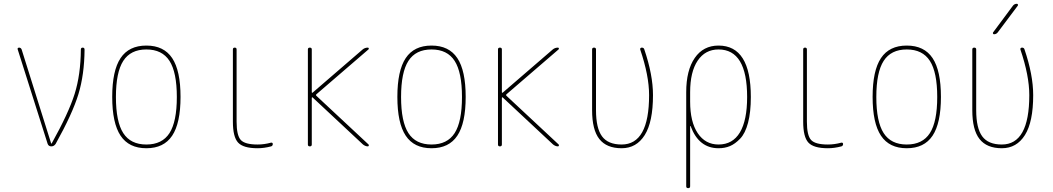

<svg xmlns="http://www.w3.org/2000/svg" viewBox="-20 -770 5540 1010"><path d="M230.5 -13.7 73.2 -509.8Q71.3 -513.7 73.7 -516.6Q76.2 -519.5 80.1 -519.5Q89.8 -519.5 93.8 -509.8L249 -15.6Q249 -14.6 250 -14.6Q252 -14.6 252 -15.6Q340.8 -174.8 372.6 -275.9Q404.3 -377 405.3 -508.8Q405.3 -519.5 415 -519.5Q424.8 -519.5 424.8 -508.8Q423.8 -377.9 392.6 -274.9Q361.3 -171.9 272.5 -12.7Q263.7 0 250 0Q235.4 0 230.5 -13.7Z M871.6 -449.7Q833 -509.8 750 -509.8Q667 -509.8 628.4 -449.7Q589.8 -389.6 589.8 -259.8Q589.8 -129.9 628.4 -69.8Q667 -9.8 750 -9.8Q833 -9.8 871.6 -69.8Q910.2 -129.9 910.2 -259.8Q910.2 -389.6 871.6 -449.7ZM885.7 -56.2Q841.8 9.8 750 9.8Q658.2 9.8 614.3 -56.2Q570.3 -122.1 570.3 -260.3Q570.3 -398.4 614.3 -464.4Q658.2 -530.3 750 -530.3Q841.8 -530.3 885.7 -464.4Q929.7 -398.4 929.7 -260.3Q929.7 -122.1 885.7 -56.2Z M1335 9.8Q1259.8 9.8 1232.4 -20Q1205.1 -49.8 1205.1 -129.9V-509.8Q1205.1 -519.5 1214.8 -519.5Q1224.6 -519.5 1224.6 -509.8V-129.9Q1224.6 -57.6 1246.6 -33.7Q1268.6 -9.8 1335 -9.8Q1370.1 -9.8 1405.3 -19.5Q1409.2 -20.5 1412.1 -18.6Q1415 -16.6 1415 -12.7Q1415 -2.9 1406.2 0Q1369.1 9.8 1335 9.8Z M1599.6 -9.8V-509.8Q1599.6 -519.5 1609.9 -519.5Q1620.1 -519.5 1620.1 -509.8V-284.2Q1620.1 -283.2 1621.6 -282.2Q1623 -281.2 1624 -282.2L1887.7 -509.8Q1899.4 -519.5 1915 -519.5Q1918.9 -519.5 1919.9 -515.6Q1920.9 -511.7 1918 -509.8L1643.6 -273.4Q1640.6 -270.5 1643.6 -266.6L1918.9 -9.8Q1920.9 -7.8 1919.9 -3.9Q1918.9 0 1915 0Q1902.3 0 1889.6 -9.8L1624 -257.8Q1623 -258.8 1621.6 -257.8Q1620.1 -256.8 1620.1 -255.9V-9.8Q1620.1 0 1609.9 0Q1599.6 0 1599.6 -9.8Z M2371.6 -449.7Q2333 -509.8 2250 -509.8Q2167 -509.8 2128.4 -449.7Q2089.8 -389.6 2089.8 -259.8Q2089.8 -129.9 2128.4 -69.8Q2167 -9.8 2250 -9.8Q2333 -9.8 2371.6 -69.8Q2410.2 -129.9 2410.2 -259.8Q2410.2 -389.6 2371.6 -449.7ZM2385.7 -56.2Q2341.8 9.8 2250 9.8Q2158.2 9.8 2114.3 -56.2Q2070.3 -122.1 2070.3 -260.3Q2070.3 -398.4 2114.3 -464.4Q2158.2 -530.3 2250 -530.3Q2341.8 -530.3 2385.7 -464.4Q2429.7 -398.4 2429.7 -260.3Q2429.7 -122.1 2385.7 -56.2Z M2599.6 -9.8V-509.8Q2599.6 -519.5 2609.9 -519.5Q2620.1 -519.5 2620.1 -509.8V-284.2Q2620.1 -283.2 2621.6 -282.2Q2623 -281.2 2624 -282.2L2887.7 -509.8Q2899.4 -519.5 2915 -519.5Q2918.9 -519.5 2919.9 -515.6Q2920.9 -511.7 2918 -509.8L2643.6 -273.4Q2640.6 -270.5 2643.6 -266.6L2918.9 -9.8Q2920.9 -7.8 2919.9 -3.9Q2918.9 0 2915 0Q2902.3 0 2889.6 -9.8L2624 -257.8Q2623 -258.8 2621.6 -257.8Q2620.1 -256.8 2620.1 -255.9V-9.8Q2620.1 0 2609.9 0Q2599.6 0 2599.6 -9.8Z M3250 9.8Q3170.9 9.8 3132.8 -38.6Q3094.7 -86.9 3094.7 -190.4V-509.8Q3094.7 -519.5 3105 -519.5Q3115.2 -519.5 3115.2 -509.8V-190.4Q3115.2 -95.7 3147 -52.7Q3178.7 -9.8 3250 -9.8Q3394.5 -9.8 3394.5 -269.5Q3394.5 -372.1 3347.7 -509.8Q3346.7 -513.7 3349.1 -516.6Q3351.6 -519.5 3356.4 -519.5Q3366.2 -519.5 3369.1 -510.7Q3415 -376 3415 -269.5Q3415 -128.9 3371.6 -59.6Q3328.1 9.8 3250 9.8Z M3610.4 -285.2V-235.4Q3610.4 -128.9 3650.4 -69.3Q3690.4 -9.8 3759.8 -9.8Q3834 -9.8 3872.1 -73.2Q3910.2 -136.7 3910.2 -259.8Q3910.2 -509.8 3759.8 -509.8Q3689.5 -509.8 3649.9 -450.7Q3610.4 -391.6 3610.4 -285.2ZM3589.8 210V-285.2Q3589.8 -400.4 3634.8 -465.3Q3679.7 -530.3 3759.8 -530.3Q3929.7 -530.3 3929.7 -259.8Q3929.7 -179.7 3915 -124Q3900.4 -68.4 3873.5 -40.5Q3846.7 -12.7 3819.8 -1.5Q3793 9.8 3759.8 9.8Q3656.2 9.8 3613.3 -105.5Q3613.3 -107.4 3611.3 -107.4Q3610.4 -107.4 3610.4 -106.4V210Q3610.4 219.7 3600.1 219.7Q3589.8 219.7 3589.8 210Z M4335 9.8Q4259.8 9.8 4232.4 -20Q4205.1 -49.8 4205.1 -129.9V-509.8Q4205.1 -519.5 4214.8 -519.5Q4224.6 -519.5 4224.6 -509.8V-129.9Q4224.6 -57.6 4246.6 -33.7Q4268.6 -9.8 4335 -9.8Q4370.1 -9.8 4405.3 -19.5Q4409.2 -20.5 4412.1 -18.6Q4415 -16.6 4415 -12.7Q4415 -2.9 4406.2 0Q4369.1 9.8 4335 9.8Z M4871.6 -449.7Q4833 -509.8 4750 -509.8Q4667 -509.8 4628.4 -449.7Q4589.8 -389.6 4589.8 -259.8Q4589.8 -129.9 4628.4 -69.8Q4667 -9.8 4750 -9.8Q4833 -9.8 4871.6 -69.8Q4910.2 -129.9 4910.2 -259.8Q4910.2 -389.6 4871.6 -449.7ZM4885.7 -56.2Q4841.8 9.8 4750 9.8Q4658.2 9.8 4614.3 -56.2Q4570.3 -122.1 4570.3 -260.3Q4570.3 -398.4 4614.3 -464.4Q4658.2 -530.3 4750 -530.3Q4841.8 -530.3 4885.7 -464.4Q4929.7 -398.4 4929.7 -260.3Q4929.7 -122.1 4885.7 -56.2Z M5250 9.8Q5170.9 9.8 5132.8 -38.6Q5094.7 -86.9 5094.7 -190.4V-509.8Q5094.7 -519.5 5105 -519.5Q5115.2 -519.5 5115.2 -509.8V-190.4Q5115.2 -95.7 5147 -52.7Q5178.7 -9.8 5250 -9.8Q5394.5 -9.8 5394.5 -269.5Q5394.5 -372.1 5347.7 -509.8Q5346.7 -513.7 5349.1 -516.6Q5351.6 -519.5 5356.4 -519.5Q5366.2 -519.5 5369.1 -510.7Q5415 -376 5415 -269.5Q5415 -128.9 5371.6 -59.6Q5328.1 9.8 5250 9.8ZM5209 -589.8Q5205.1 -589.8 5203.6 -593.3Q5202.1 -596.7 5204.1 -599.6L5308.6 -740.2Q5316.4 -750 5329.1 -750Q5333 -750 5334.5 -746.6Q5335.9 -743.2 5334 -740.2L5228.5 -599.6Q5220.7 -589.8 5209 -589.8Z"/></svg>

Font: Rounded-X Mgen+ 1m thin
Style: Regular
Weight: 100
Designer: [Source Han Sans]
Ryoko NISHIZUKA  (kana & ideographs); Paul D. Hunt (Latin, Greek & Cyrillic); Wenlong ZHANG  (bopomofo
Version: Version 1.059.20150602